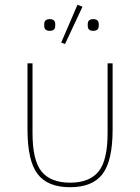

<svg xmlns="http://www.w3.org/2000/svg" viewBox="-20 -771 586 803"><path d="M165 -663V-670Q165 -691 188 -691Q211 -691 211 -670V-663Q211 -642 188 -642Q165 -642 165 -663ZM347 -663V-670Q347 -691 370 -691Q393 -691 393 -670V-663Q393 -642 370 -642Q347 -642 347 -663ZM325 -743 252 -587 236 -593 304 -751ZM116 -506V-215Q116 -100 154 -53.5Q192 -7 273 -7Q354 -7 392 -53.5Q430 -100 430 -215V-506H451V-229Q451 -99 409 -43.5Q367 12 273 12Q179 12 137 -43.5Q95 -99 95 -229V-506Z"/></svg>

Font: IBM Plex Sans Thin
Style: Regular
Weight: 100
Designer: Mike Abbink, Paul van der Laan, Pieter van Rosmalen
Foundry: Bold Monday
Version: Version 3.0